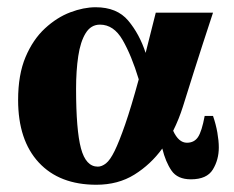

<svg xmlns="http://www.w3.org/2000/svg" viewBox="-20 -495 645 530"><path d="M507 0Q470 0 453.5 -24Q437 -48 428 -85Q396 -41 351 -13Q306 15 246 15Q144 15 87 -46.5Q30 -108 30 -219Q30 -289 50.5 -337.5Q71 -386 104 -416.5Q137 -447 174 -461Q211 -475 244 -475Q303 -475 334 -438Q365 -401 382 -349Q395 -399 410 -460H568Q538 -369 515.5 -298Q493 -227 485 -201Q474 -166 458 -134Q473 -101 496 -101Q516 -101 526.5 -116.5Q537 -132 545 -175H568Q576 -152 580 -129Q584 -106 584 -88Q584 -54 567.5 -27Q551 0 507 0ZM190 -250Q190 -136 203.5 -85.5Q217 -35 250 -35Q261 -35 272.5 -44Q284 -53 296.5 -78.5Q309 -104 325.5 -151.5Q342 -199 363 -276Q343 -342 318.5 -384.5Q294 -427 256 -427Q231 -427 216.5 -403.5Q202 -380 196 -340Q190 -300 190 -250Z"/></svg>

Font: Bona Nova SC
Style: Bold
Weight: 700
Designer: Mateusz Machalski
Foundry: Capitalics
Version: Version 4.001; ttfautohint (v1.8.4.7-5d5b)